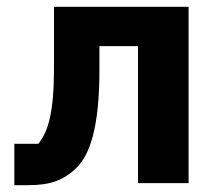

<svg xmlns="http://www.w3.org/2000/svg" viewBox="-20 -536 640 562"><path d="M22 6H63C127 6 167 -8 205 -46C243 -84 271 -163 271 -331V-401H384V0H532V-516H138V-335C138 -211 122 -151 92 -115H22Z"/></svg>

Font: IBM Plex Mono
Style: Bold
Weight: 700
Monospace: yes
Designer: Mike Abbink, Paul van der Laan, Pieter van Rosmalen
Foundry: Bold Monday
Version: Version 2.004